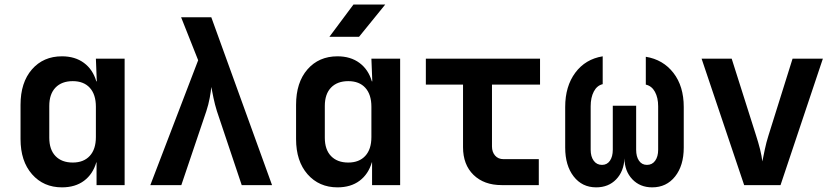

<svg xmlns="http://www.w3.org/2000/svg" viewBox="-20 -805 3635 835"><path d="M249.5 9.8Q169.4 9.8 119.4 -47.1Q69.3 -104 69.3 -200.2V-349.1Q69.3 -446.3 118.9 -503.2Q168.5 -560.1 249.5 -560.1Q306.2 -560.1 345 -531.5Q383.8 -502.9 398.9 -451.2H400.9L397 -549.8H522V0H399.9V-99.1H398.9Q383.8 -47.4 345.5 -18.8Q307.1 9.8 249.5 9.8ZM296.4 -98.1Q343.8 -98.1 370.4 -127Q397 -155.8 397 -209V-340.8Q397 -394 370.6 -423.1Q344.2 -452.1 296.4 -452.1Q248.5 -452.1 221.4 -424.1Q194.3 -396 194.3 -344.2V-206.1Q194.3 -154.3 221.4 -126.2Q248.5 -98.1 296.4 -98.1Z M633.8 0 841.8 -543 767.6 -730H898.9L1163.1 0H1031.2L923.3 -321.8Q914.6 -349.6 908.4 -379.4Q902.3 -409.2 898.9 -426.8Q897.5 -408.7 892.1 -379.4Q886.7 -350.1 877.4 -321.8L768.6 0Z M1412.6 -645 1517.1 -785.2H1655.3L1541.5 -645ZM1447.8 9.8Q1367.7 9.8 1317.6 -47.1Q1267.6 -104 1267.6 -200.2V-349.1Q1267.6 -446.3 1317.1 -503.2Q1366.7 -560.1 1447.8 -560.1Q1504.4 -560.1 1543.2 -531.5Q1582 -502.9 1597.2 -451.2H1599.1L1595.2 -549.8H1720.2V0H1598.1V-99.1H1597.2Q1582 -47.4 1543.7 -18.8Q1505.4 9.8 1447.8 9.8ZM1494.6 -98.1Q1542 -98.1 1568.6 -127Q1595.2 -155.8 1595.2 -209V-340.8Q1595.2 -394 1568.8 -423.1Q1542.5 -452.1 1494.6 -452.1Q1446.8 -452.1 1419.7 -424.1Q1392.6 -396 1392.6 -344.2V-206.1Q1392.6 -154.3 1419.7 -126.2Q1446.8 -98.1 1494.6 -98.1Z M2161.6 0Q2085 0 2039.3 -44.4Q1993.7 -88.9 1993.7 -165V-437H1832V-549.8H2328.6V-437H2119.6V-168Q2119.6 -144 2133.1 -128.4Q2146.5 -112.8 2170.4 -112.8H2323.2V0Z M2572.8 9.8Q2511.7 9.8 2474.9 -37.6Q2438 -85 2438 -163.1V-339.8Q2438 -429.7 2481.9 -488.8Q2525.9 -547.9 2601.1 -560.1V-439Q2576.2 -433.1 2562.5 -407Q2548.8 -380.9 2548.8 -342.8V-153.8Q2548.8 -124 2562 -106Q2575.2 -87.9 2598.1 -87.9Q2620.1 -87.9 2632.6 -106Q2645 -124 2645 -153.8V-345.2H2746.6V-153.8Q2746.6 -124 2759 -106Q2771.5 -87.9 2793.5 -87.9Q2816.4 -87.9 2829.3 -106Q2842.3 -124 2842.3 -153.8V-342.8Q2842.3 -379.9 2828.4 -405.5Q2814.5 -431.2 2788.6 -437V-558.1Q2863.8 -545.9 2908.7 -488Q2953.6 -430.2 2953.6 -339.8V-163.1Q2953.6 -85 2916 -37.6Q2878.4 9.8 2816.4 9.8Q2763.2 9.8 2729.7 -25.6Q2696.3 -61 2695.8 -116.2Q2692.9 -59.1 2659.4 -24.7Q2626 9.8 2572.8 9.8Z M3216.3 0 3031.2 -549.8H3162.1L3268.1 -215.8Q3277.8 -186 3285.6 -155.3Q3293 -125 3295.4 -103Q3299.3 -125 3306.2 -155.3Q3312.5 -185.5 3321.8 -214.8L3426.8 -549.8H3558.6L3374.5 0Z"/></svg>

Font: UDEV Gothic 35
Style: Bold
Weight: 700
Version: v2.1.0; ttfautohint (v1.8.4.7-5d5b-dirty) -l 6 -r 45 -G 200 